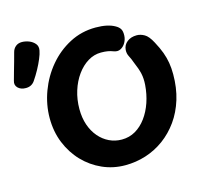

<svg xmlns="http://www.w3.org/2000/svg" viewBox="-213 -935 1142 1072"><g transform="rotate(-15 357.5 -399.0)"><path d="M383.3 8Q313.3 8 251.6 -19.5Q189.8 -47 142.8 -96Q95.9 -145 69.1 -211Q42.3 -277 42.3 -355Q42.3 -433 70.4 -508.5Q98.4 -584 149.2 -644.5Q199.9 -705 269.3 -741.5Q338.7 -778 420.3 -778Q490.8 -778 531.4 -754.4Q548.8 -744.8 556.9 -731.6Q565.1 -718.3 564.1 -693.4Q563.3 -671.9 552.4 -652.7Q541.6 -633.6 523.6 -624.2Q505.6 -614.8 483.2 -623.7Q468.2 -629.6 451.8 -632.4Q435.4 -635.2 413.3 -635.2Q373.4 -635.2 337.8 -613.6Q302.1 -591.9 274.5 -553.7Q246.9 -515.6 231.3 -465.9Q215.7 -416.3 215.7 -361Q215.7 -310.2 229.9 -268.9Q244.2 -227.7 269.7 -197.9Q295.1 -168.1 329 -151.8Q362.9 -135.6 401.3 -135.6Q444.9 -135.6 480.4 -156.3Q515.9 -177 542.6 -213.4Q569.3 -249.8 585.4 -297Q601.4 -344.2 605.3 -397Q607.9 -433.1 601.4 -462.7Q594.9 -492.2 575.9 -535.9Q568.9 -556.6 559.2 -574.5Q549.4 -592.4 551 -614.1Q553.3 -641.8 575.3 -659.2Q597.3 -676.7 631.1 -676.7Q652.6 -676.7 674.9 -664.2Q697.3 -651.7 718.7 -610.8Q739.1 -573.3 750.4 -542.3Q761.7 -511.2 766.8 -480.8Q772 -450.3 772 -414Q772 -335 751.7 -269.3Q731.4 -203.6 694.8 -152.1Q658.1 -100.7 609.3 -64.8Q560.4 -28.9 502.8 -10.4Q445.2 8 383.3 8ZM-42.3 -552Q-70.8 -552 -87.4 -568.3Q-104 -584.7 -96.7 -608.4Q-91.4 -627.3 -83.5 -656Q-75.6 -684.7 -67 -714Q-58.4 -743.3 -53.8 -762.7Q-48.8 -782.1 -34.3 -794.1Q-19.9 -806.1 1.7 -806.1Q22.1 -806.1 42.8 -798.1Q63.4 -790 76.7 -774.2Q89.9 -758.4 85.1 -734.7Q81.7 -715.9 70.6 -689.3Q59.6 -662.8 43.7 -633.7Q27.9 -604.7 9.6 -578.1Q1.2 -565.8 -11.6 -558.9Q-24.3 -552 -42.3 -552Z"/></g></svg>

Font: Playpen Sans
Style: Regular
Weight: 400
Designer: Laura Meseguer, Veronika Burian, José Scaglione, Kostas Bartsokas, Vera Evstafieva, Tom Grace, Yorlmar Campos
Foundry: TypeTogether
Version: Version 2.000